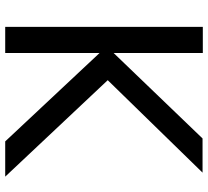

<svg xmlns="http://www.w3.org/2000/svg" viewBox="-50 -730 780 719"><g transform="rotate(90 339.5 -370.0)"><path d="M641 0H509L153 -380L498 -739H626L235 -338L259 -406ZM178 0H80V-740H178Z"/></g></svg>

Font: Be Vietnam Pro Variable Thin
Style: Regular
Weight: 100
Designer: Lam Bao, Tony Le, Vietanh Nguyen
Foundry: Yellow Type Foundry
Version: Version 1.002